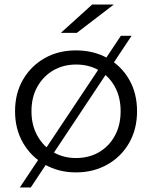

<svg xmlns="http://www.w3.org/2000/svg" viewBox="-20 -751 667 842"><path d="M313 5Q237 5 176.5 -29.5Q116 -64 81 -124.5Q46 -185 46 -263Q46 -342 81 -402Q116 -462 176 -496Q236 -530 313 -530Q391 -530 451.5 -496Q512 -462 546.5 -402Q581 -342 581 -263Q581 -185 546.5 -124.5Q512 -64 451 -29.5Q390 5 313 5ZM313 -58Q370 -58 414 -83.5Q458 -109 483.5 -155.5Q509 -202 509 -263Q509 -325 483.5 -371Q458 -417 414 -442.5Q370 -468 314 -468Q258 -468 214 -442.5Q170 -417 144 -371Q118 -325 118 -263Q118 -202 144 -155.5Q170 -109 214 -83.5Q258 -58 313 -58ZM67 71 510 -594H557L115 71ZM247 -607 384 -731H479L317 -607Z"/></svg>

Font: MOST Montserrat
Style: Regular
Weight: 400
Designer: Julieta Ulanovsky
Foundry: Julieta Ulanovsky
Version: Version 8.000;March 11, 2024;FontCreator 15.0.0.2926 64-bit